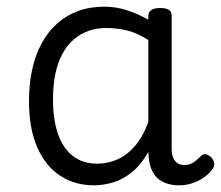

<svg xmlns="http://www.w3.org/2000/svg" viewBox="-20 -539 663 576"><path d="M262 17Q205 17 161 -11.5Q117 -40 92 -96.5Q67 -153 67 -236Q67 -287 76.5 -330.5Q86 -374 105 -409Q124 -444 151.5 -468.5Q179 -493 214.5 -506Q250 -519 294 -519Q327 -519 360 -508.5Q393 -498 425 -480V-491Q425 -503 434 -509Q443 -515 460 -515Q478 -515 486.5 -509.5Q495 -504 495 -492V-93Q495 -77 499.5 -66Q504 -55 512.5 -49.5Q521 -44 532 -44Q543 -44 551 -47Q559 -50 567 -56.5Q575 -63 584 -72Q591 -78 598.5 -76Q606 -74 614 -67Q621 -59 622.5 -50Q624 -41 619 -34Q608 -18 591.5 -6.5Q575 5 556 11Q537 17 518 17Q497 17 480.5 11.5Q464 6 452.5 -4.5Q441 -15 434.5 -31Q428 -47 426 -67Q426 -70 425.5 -74.5Q425 -79 425 -83Q402 -43 374 -21Q346 1 317 9Q288 17 262 17ZM139 -240Q139 -182 153.5 -138.5Q168 -95 198 -71.5Q228 -48 272 -48Q302 -48 330.5 -60Q359 -72 383.5 -99.5Q408 -127 425 -173V-419Q392 -440 361.5 -447.5Q331 -455 298 -455Q269 -455 244.5 -446Q220 -437 200.5 -420Q181 -403 167 -377Q153 -351 146 -317Q139 -283 139 -240Z"/></svg>

Font: Playwrite CL Light
Style: Regular
Weight: 300
Designer: Veronika Burian, José Scaglione
Foundry: TypeTogether
Version: Version 1.002